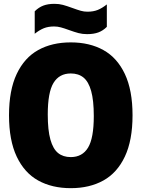

<svg xmlns="http://www.w3.org/2000/svg" viewBox="-20 -971 738 1001"><path d="M27 -370Q27 -500.5 67 -585.2Q107 -670 179 -710Q251 -750 349 -750Q447 -750 519 -710Q591 -670 631 -585.2Q671 -500.5 671 -370Q671 -239.5 631 -154.8Q591 -70 519 -30Q447 10 349 10Q251 10 179 -30Q107 -70 67 -154.8Q27 -239.5 27 -370ZM469 -366Q469 -448 455.2 -496.8Q441.5 -545.5 415.2 -566.8Q389 -588 349 -588Q289 -588 259 -538.8Q229 -489.5 229 -374Q229 -292 242.8 -243.2Q256.5 -194.5 282.8 -173.2Q309 -152 349 -152Q409 -152 439 -201.2Q469 -250.5 469 -366ZM339.5 -814.5Q315 -823.5 297.5 -828.2Q280 -833 262 -833Q231.5 -833 208.5 -823.8Q185.5 -814.5 161 -795V-912Q181.5 -932.5 205.8 -941.8Q230 -951 264 -951Q288 -951 308.2 -945.5Q328.5 -940 358.5 -929Q384.5 -919.5 401.2 -914.8Q418 -910 436 -910Q466.5 -910 489.5 -919.2Q512.5 -928.5 537 -948V-831Q517 -811 492.8 -802Q468.5 -793 434 -793Q410 -793 389.2 -798.5Q368.5 -804 339.5 -814.5Z"/></svg>

Font: Encode Sans Condensed Black
Style: Regular
Weight: 900
Width: 3
Designer: Multiple Designers
Foundry: Impallari Type
Version: Version 2.000